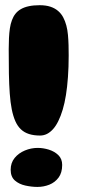

<svg xmlns="http://www.w3.org/2000/svg" viewBox="-20 -675 345 738"><path d="M134 -154Q110 -154 91.8 -159.8Q73.5 -165.5 60.5 -177.8Q47.5 -190 39 -209.2Q30.5 -228.5 25.2 -254.8Q20 -281 17.5 -315.2Q15 -349.5 14.2 -392Q13.5 -434.5 13.5 -486Q13.5 -509 14.5 -529Q15.5 -549 18 -566Q20.5 -583 25.8 -597.2Q31 -611.5 39.5 -622.2Q48 -633 60.8 -640.2Q73.5 -647.5 91.2 -651.2Q109 -655 132.5 -655Q156.5 -655 173.8 -649.2Q191 -643.5 203.2 -633Q215.5 -622.5 223 -608.2Q230.5 -594 235 -577Q239.5 -560 241.2 -540.8Q243 -521.5 243.5 -501.5Q244 -481.5 244 -461.5Q244 -417 241.2 -379Q238.5 -341 233.5 -309.8Q228.5 -278.5 221 -253.5Q213.5 -228.5 204.2 -209.8Q195 -191 184 -178.8Q173 -166.5 160.5 -160.2Q148 -154 134 -154ZM124 43.5Q101.5 43.5 77.5 38.2Q53.5 33 37.2 18.8Q21 4.5 21 -22.5Q21 -49 36.2 -67.8Q51.5 -86.5 75.5 -96.5Q99.5 -106.5 125 -106.5Q146 -106.5 167.8 -99.8Q189.5 -93 204.2 -78.8Q219 -64.5 219 -41Q219 -11 205.2 7.5Q191.5 26 169.8 34.8Q148 43.5 124 43.5Z"/></svg>

Font: Gluten Thin Black
Style: Regular
Weight: 900
Version: Version 1.300